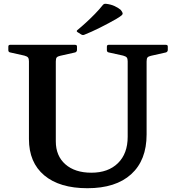

<svg xmlns="http://www.w3.org/2000/svg" viewBox="-20 -983 928 1015"><path d="M755 -272Q755 -136 673.5 -62Q592 12 442 12Q295 12 214 -56Q133 -124 133 -248V-746H275V-236Q275 -159 325.5 -114.5Q376 -70 463 -70Q552 -70 603.5 -120.5Q655 -171 655 -260V-746H755ZM24 -736Q24 -746 33 -746H377Q387 -746 387 -737V-719Q387 -710 378 -706L298 -688Q285 -685 280 -679.5Q275 -674 275 -658V-537H133V-659Q133 -672 128.5 -678.5Q124 -685 109 -689L33 -706Q24 -708 24 -718ZM545 -736Q545 -746 554 -746H857Q867 -746 867 -737V-719Q867 -710 858 -706L778 -688Q765 -685 760 -679.5Q755 -674 755 -658V-537H655V-659Q655 -672 650.5 -678.5Q646 -685 631 -689L554 -706Q545 -708 545 -718ZM390 -813Q382 -818 389 -824Q411 -842 434.5 -863.5Q458 -885 481.5 -909Q505 -933 524 -957Q530 -964 540 -963Q566 -960 585.5 -951Q605 -942 618 -931Q626 -921 628 -914.5Q630 -908 622.5 -901.5Q615 -895 595 -883Q555 -860 509 -837Q463 -814 425 -799Q417 -796 409 -801Z"/></svg>

Font: Hahmlet SemiBold
Style: Regular
Weight: 600
Version: Version 1.002